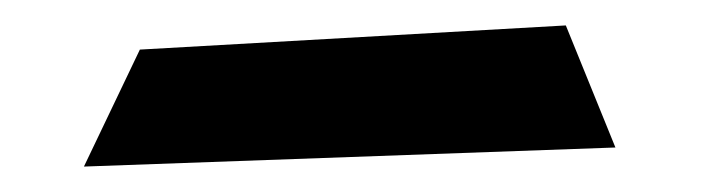

<svg xmlns="http://www.w3.org/2000/svg" viewBox="-20 -743 554 151"><path d="M90 -704 425 -723 464 -627 46 -612Z"/></svg>

Font: OpenDyslexic
Style: Bold
Weight: 800
Designer: Abbie Gonzalez
Version: Version 0.920;hotconv 1.0.109;makeotfexe 2.5.65596